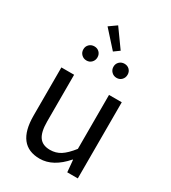

<svg xmlns="http://www.w3.org/2000/svg" viewBox="-226 -1058 1057 1186"><g transform="rotate(30 303.0 -465.0)"><path d="M250 12.7Q85 12.7 85 -199.2V-543H175.8V-210Q175.8 -134.8 200.2 -100.6Q224.6 -66.4 278.3 -66.4Q319.3 -66.4 352.5 -87.4Q385.7 -108.4 424.8 -158.2V-543H515.6V0H440.4L432.6 -85H429.7Q344.7 12.7 250 12.7ZM311.5 -787.1 205.1 -905.3 258.8 -943.4 350.6 -815.4ZM232.9 -671.9Q218.8 -657.2 197.3 -657.2Q175.8 -657.2 161.1 -671.9Q146.5 -686.5 146.5 -708Q146.5 -729.5 161.1 -743.7Q175.8 -757.8 197.3 -757.8Q218.8 -757.8 232.9 -743.7Q247.1 -729.5 247.1 -708Q247.1 -686.5 232.9 -671.9ZM447.8 -671.9Q433.6 -657.2 412.1 -657.2Q390.6 -657.2 376 -671.9Q361.3 -686.5 361.3 -708Q361.3 -729.5 376 -743.7Q390.6 -757.8 412.1 -757.8Q433.6 -757.8 447.8 -743.7Q461.9 -729.5 461.9 -708Q461.9 -686.5 447.8 -671.9Z"/></g></svg>

Font: irohakakuC Regular
Style: Regular
Weight: 400
Designer: [Source Han Sans]
Ryoko NISHIZUKA Ë•øÂ°öÊ∂ºÂ≠ê (kana & ideographs); Paul D. Hunt (Latin, Greek & Cyrillic); Wenlong ZHAN
Version: Version 1.001.20160904